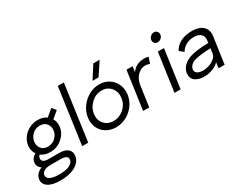

<svg xmlns="http://www.w3.org/2000/svg" viewBox="-99 -1356 2765 2177"><g transform="rotate(-30 1283.5 -267.5)"><path d="M522 -550.8 564.9 -500 478 -426.8Q506.8 -377.4 498 -315.9Q486.8 -236.8 420.9 -179.4Q355 -122.1 263.2 -122.1Q192.9 -122.1 143.1 -159.2Q126 -144.5 123 -121.1Q119.1 -93.3 140.4 -78.6Q161.6 -64 211.9 -64H345.2Q418.9 -64 456.1 -32Q493.2 0 485.8 56.2Q475.1 129.4 398.9 172.1Q322.8 214.8 205.1 214.8Q96.2 214.8 43.2 178Q-9.8 141.1 -2 81.1Q2.9 45.9 27.3 19Q51.8 -7.8 90.8 -22Q38.6 -55.2 46.9 -111.8Q54.2 -166 108.9 -194.8Q73.2 -248 82 -315.9Q89.8 -367.2 121.3 -411.1Q152.8 -455.1 204.8 -482.4Q256.8 -509.8 317.9 -509.8Q386.7 -509.8 433.1 -476.1ZM73.2 69.8Q67.9 106.9 107.9 127.4Q147.9 147.9 227.1 147.9Q315.4 147.9 361.8 123.8Q408.2 99.6 413.1 62Q417 34.7 394.3 19.8Q371.6 4.9 315.9 4.9H186Q136.7 4.9 107.2 22.5Q77.6 40 73.2 69.8ZM272 -189Q329.6 -189 369.9 -227.1Q410.2 -265.1 417 -315.9Q423.8 -366.7 394.5 -404.8Q365.2 -442.9 308.1 -442.9Q250.5 -442.9 210.2 -404.8Q169.9 -366.7 163.1 -315.9Q156.2 -265.1 185.5 -227.1Q214.8 -189 272 -189Z M710.9 -730H790L688 0H608.9Z M827.1 -248Q836.9 -319.8 880.6 -380.4Q924.3 -440.9 989.3 -476.1Q1054.2 -511.2 1124.5 -511.2Q1194.8 -511.2 1249.5 -476.1Q1304.2 -440.9 1330.6 -380.4Q1356.9 -319.8 1347.2 -248Q1336.9 -176.8 1293.7 -117.9Q1250.5 -59.1 1186.3 -25.6Q1122.1 7.8 1051.3 7.8Q998.5 7.8 953.1 -12Q907.7 -31.7 877.4 -65.7Q847.2 -99.6 833.3 -147.2Q819.3 -194.8 827.1 -248ZM907.2 -250Q896.5 -172.9 941.4 -120.8Q986.3 -68.8 1062.5 -68.8Q1138.7 -68.8 1197.8 -120.8Q1256.8 -172.9 1267.6 -250Q1278.3 -327.6 1233.6 -382.3Q1189 -437 1113.3 -437Q1037.6 -437 977.8 -382.3Q918 -327.6 907.2 -250ZM1080.6 -583 1187.5 -750H1270.5L1159.2 -583Z M1714.8 -509.8Q1750.5 -509.8 1768.1 -500L1740.7 -421.9Q1716.8 -435.1 1680.2 -435.1Q1656.7 -435.1 1632.6 -424.8Q1608.4 -414.6 1586.2 -394.8Q1564 -375 1547.4 -342.5Q1530.8 -310.1 1524.9 -270L1486.8 0H1406.7L1477.1 -500H1557.1L1546.9 -426.8Q1602.5 -509.8 1714.8 -509.8Z M1888.7 -651.9Q1892.6 -676.8 1912.6 -694.3Q1932.6 -711.9 1957.5 -711.9Q1982.4 -711.9 1997.3 -694.3Q2012.2 -676.8 2008.8 -651.9Q2005.9 -627 1985.6 -609.4Q1965.3 -591.8 1940.4 -591.8Q1915.5 -591.8 1900.6 -609.4Q1885.7 -627 1888.7 -651.9ZM1817.4 0 1887.7 -500H1967.8L1897.5 0Z M2335.4 -509.8Q2394 -509.8 2437.3 -491.9Q2480.5 -474.1 2503.4 -435.1Q2526.4 -396 2518.6 -339.8L2483.4 -94.2Q2481 -75.7 2476.1 -40.5Q2471.2 -5.4 2469.7 7.8L2389.6 8.8Q2392.6 -16.1 2399.4 -64.9Q2367.7 -30.8 2314 -10.5Q2260.3 9.8 2210.4 9.8Q2129.4 9.8 2085.2 -24.4Q2041 -58.6 2049.8 -124Q2057.1 -175.3 2096.9 -214.1Q2136.7 -252.9 2198.7 -271Q2283.7 -296.4 2432.6 -298.8L2436.5 -330.1Q2443.8 -379.4 2413.1 -409.7Q2382.3 -439.9 2325.7 -439.9Q2267.6 -439.9 2221.4 -415.8Q2175.3 -391.6 2148.4 -345.2L2095.7 -388.2Q2124 -444.8 2186.5 -477.3Q2249 -509.8 2335.4 -509.8ZM2129.4 -124Q2125 -93.3 2152.6 -75.2Q2180.2 -57.1 2224.6 -57.1Q2265.6 -57.1 2306.9 -70.8Q2348.1 -84.5 2378.7 -110.6Q2409.2 -136.7 2413.6 -168L2414.6 -167L2423.3 -234.9Q2285.6 -229.5 2214.4 -210Q2180.2 -200.2 2157 -178Q2133.8 -155.8 2129.4 -124Z"/></g></svg>

Font: Human Sans
Style: Italic
Weight: 400
Italic angle: -8°
Designer: Tim Radville
Foundry: Continuum
Version: Version 1.000;FEAKit 1.0